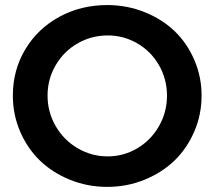

<svg xmlns="http://www.w3.org/2000/svg" viewBox="-20 -729 849 759"><path d="M403.8 -709Q481.4 -709 550.8 -681.4Q620.1 -653.8 669.7 -606.4Q719.2 -559.1 748 -492.4Q776.9 -425.8 776.9 -351.1Q776.9 -275.9 748 -209Q719.2 -142.1 669.7 -94.2Q620.1 -46.4 550.8 -18.3Q481.4 9.8 403.8 9.8Q326.2 9.8 256.8 -18.3Q187.5 -46.4 137.9 -94.2Q88.4 -142.1 59.6 -209Q30.8 -275.9 30.8 -351.1Q30.8 -451.7 79.8 -533.7Q128.9 -615.7 214.4 -662.4Q299.8 -709 403.8 -709ZM405.8 -588.9Q341.8 -588.9 287.1 -557.6Q232.4 -526.4 200.2 -471.4Q168 -416.5 168 -351.1Q168 -285.6 200.4 -230Q232.9 -174.3 287.6 -142.6Q342.3 -110.8 405.8 -110.8Q468.8 -110.8 522.7 -142.8Q576.7 -174.8 608.4 -230.2Q640.1 -285.6 640.1 -351.1Q640.1 -416.5 608.4 -471.4Q576.7 -526.4 522.7 -557.6Q468.8 -588.9 405.8 -588.9Z"/></svg>

Font: Montserrat-Arabic Medium
Style: Regular
Weight: 500
Designer: Mohamed Gaber
Foundry: Kief Type Foundry
Version: Version 5.008;PS 005.008;hotconv 1.0.88;makeotf.lib2.5.64775